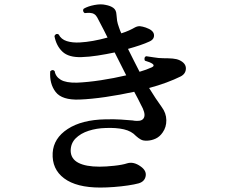

<svg xmlns="http://www.w3.org/2000/svg" viewBox="-20 -812 1040 864"><path d="M431 32Q324 32 268.5 -9.5Q213 -51 217 -124Q221 -190 284.5 -231.5Q348 -273 454 -275Q495 -276 524.5 -274Q554 -272 577 -270Q582 -269 586.5 -268.5Q591 -268 596 -268Q623 -267 629 -285.5Q635 -304 614 -341Q608 -353 600.5 -368Q593 -383 584 -399Q520 -385 455 -375.5Q390 -366 338 -364Q259 -361 230.5 -398Q202 -435 206 -491Q217 -502 226 -492Q230 -467 253.5 -453Q277 -439 326 -440Q375 -442 434 -451Q493 -460 548 -473Q535 -498 522 -524.5Q509 -551 496 -576Q458 -568 419.5 -562Q381 -556 347 -555Q289 -553 261 -579.5Q233 -606 225 -650Q232 -664 244 -657Q255 -635 280.5 -627Q306 -619 340 -621Q395 -624 464 -643Q455 -660 447 -677Q428 -714 417.5 -733.5Q407 -753 385 -754Q378 -754 373 -754Q368 -754 361 -753Q355 -757 354 -763Q353 -769 357 -773Q376 -784 405 -789.5Q434 -795 455 -790Q477 -786 490 -776.5Q503 -767 504 -747Q505 -731 507 -718.5Q509 -706 516 -687Q521 -672 526 -662Q545 -668 560.5 -675Q576 -682 588 -689Q600 -695 610.5 -694Q621 -693 636 -688Q671 -676 673 -655.5Q675 -635 652 -625Q635 -617 610 -608.5Q585 -600 556 -592Q569 -566 582 -540Q595 -514 608 -489Q639 -498 663 -509Q670 -512 671 -516.5Q672 -521 666 -525Q656 -532 632 -539Q629 -545 630.5 -551Q632 -557 638 -559Q649 -558 671.5 -554Q694 -550 715 -550Q739 -550 757 -548.5Q775 -547 788 -541Q817 -527 816.5 -503.5Q816 -480 793 -468Q765 -454 728.5 -440.5Q692 -427 651 -416Q681 -367 708 -330Q728 -303 728.5 -271.5Q729 -240 712 -216Q699 -197 681 -188.5Q663 -180 643 -179Q625 -178 614 -184Q603 -190 592 -200Q572 -222 537.5 -230Q503 -238 455 -236Q415 -235 379 -223.5Q343 -212 320.5 -189.5Q298 -167 298 -133Q299 -97 332.5 -79.5Q366 -62 428 -62Q456 -62 493.5 -66Q531 -70 552 -77Q581 -86 613 -63Q640 -44 635.5 -19.5Q631 5 604 13Q586 18 556 22.5Q526 27 492.5 29.5Q459 32 431 32Z"/></svg>

Font: Zen Old Mincho
Style: Bold
Weight: 700
Designer: Yoshimichi Ohira
Foundry: Positype
Version: Version 1.500